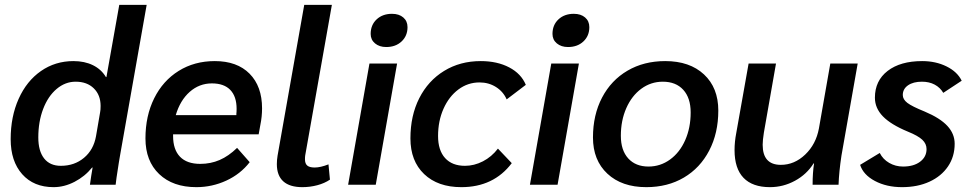

<svg xmlns="http://www.w3.org/2000/svg" viewBox="-20 -762 4002 792"><path d="M24 -188Q24 -281 57 -354.5Q90 -428 149 -469Q208 -510 283 -510Q329 -510 363.5 -493Q398 -476 417 -444H419L472 -742H585L477 -131Q475 -118 473 -108Q471 -98 470 -90Q458 -14 457 0H351Q356 -37 362 -71H360Q330 -34 287.5 -12Q245 10 201 10Q119 10 71.5 -43.5Q24 -97 24 -188ZM376 -200 393 -299Q395 -308 395 -325Q395 -370 367 -397.5Q339 -425 292 -425Q249 -425 213.5 -395Q178 -365 158 -312.5Q138 -260 138 -195Q138 -139 162 -108.5Q186 -78 231 -78Q287 -78 326.5 -111Q366 -144 376 -200Z M1061 -315Q1061 -281 1054 -247L1047 -208H694V-201Q694 -145 722.5 -115.5Q751 -86 806 -86Q849 -86 886 -102Q923 -118 958 -152L1010 -93Q972 -44 913.5 -17Q855 10 790 10Q693 10 636.5 -44Q580 -98 580 -191Q580 -284 616 -356.5Q652 -429 717 -469.5Q782 -510 866 -510Q958 -510 1009.5 -458Q1061 -406 1061 -315ZM956 -313Q956 -364 930 -391Q904 -418 854 -418Q802 -418 762.5 -383Q723 -348 705 -287H955V-293Q956 -300 956 -313Z M1122 -85Q1122 -102 1125 -120L1235 -742H1349L1239 -121Q1238 -115 1238 -105Q1238 -87 1247.5 -79Q1257 -71 1278 -71Q1302 -71 1335 -84L1341 -21Q1319 -6 1289 2Q1259 10 1227 10Q1175 10 1148.5 -14Q1122 -38 1122 -85Z M1509 -622Q1509 -659 1533.5 -682Q1558 -705 1597 -705Q1626 -705 1643.5 -690Q1661 -675 1661 -650Q1661 -614 1636.5 -591Q1612 -568 1573 -568Q1545 -568 1527 -583Q1509 -598 1509 -622ZM1504 -500H1618L1530 0H1416Z M1673 -191Q1673 -285 1709.5 -357Q1746 -429 1812 -469.5Q1878 -510 1963 -510Q2031 -510 2080.5 -484Q2130 -458 2149 -412L2070 -352Q2056 -384 2026 -403Q1996 -422 1958 -422Q1910 -422 1871 -393Q1832 -364 1809.5 -313.5Q1787 -263 1787 -201Q1787 -142 1816 -110Q1845 -78 1898 -78Q1936 -78 1972 -96.5Q2008 -115 2034 -149L2091 -89Q2016 10 1883 10Q1786 10 1729.5 -44Q1673 -98 1673 -191Z M2259 -622Q2259 -659 2283.5 -682Q2308 -705 2347 -705Q2376 -705 2393.5 -690Q2411 -675 2411 -650Q2411 -614 2386.5 -591Q2362 -568 2323 -568Q2295 -568 2277 -583Q2259 -598 2259 -622ZM2254 -500H2368L2280 0H2166Z M2426 -195Q2426 -288 2463.5 -359.5Q2501 -431 2568.5 -470.5Q2636 -510 2724 -510Q2825 -510 2884 -455Q2943 -400 2943 -306Q2943 -213 2905.5 -141Q2868 -69 2801 -29.5Q2734 10 2646 10Q2545 10 2485.5 -45.5Q2426 -101 2426 -195ZM2829 -298Q2829 -358 2798.5 -391.5Q2768 -425 2714 -425Q2665 -425 2625.5 -396Q2586 -367 2563.5 -316Q2541 -265 2541 -202Q2541 -142 2571.5 -108.5Q2602 -75 2655 -75Q2704 -75 2744 -104Q2784 -133 2806.5 -184Q2829 -235 2829 -298Z M3010 -143Q3010 -177 3017 -213L3068 -500H3181L3131 -215Q3126 -183 3126 -165Q3126 -82 3201 -82Q3257 -82 3301.5 -124.5Q3346 -167 3358 -232L3405 -500H3518L3451 -120Q3441 -54 3439 0H3332Q3332 -50 3338 -88H3336Q3308 -43 3259.5 -16.5Q3211 10 3156 10Q3084 10 3047 -28.5Q3010 -67 3010 -143Z M3528 -82 3609 -131Q3622 -105 3648 -90Q3674 -75 3705 -75Q3749 -75 3775.5 -95Q3802 -115 3802 -147Q3802 -169 3784.5 -185.5Q3767 -202 3725 -219Q3655 -248 3622 -282Q3589 -316 3589 -359Q3589 -429 3641.5 -469.5Q3694 -510 3784 -510Q3840 -510 3884.5 -488Q3929 -466 3947 -429L3871 -379Q3858 -401 3835.5 -413Q3813 -425 3783 -425Q3747 -425 3725.5 -410Q3704 -395 3704 -370Q3704 -352 3723 -337.5Q3742 -323 3794 -302Q3858 -275 3888 -242.5Q3918 -210 3918 -169Q3918 -116 3890.5 -75.5Q3863 -35 3814 -12.5Q3765 10 3701 10Q3637 10 3589 -15.5Q3541 -41 3528 -82Z"/></svg>

Font: Sarabun SemiBold
Style: Italic
Weight: 600
Italic angle: -10°
Designer: Suppakit Chalermlarp | Katatrad Co.,Ltd.
Foundry: Cadson Demak Co.,Ltd.
Version: Version 1.000; ttfautohint (v1.6)